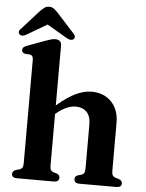

<svg xmlns="http://www.w3.org/2000/svg" viewBox="-60 -958 765 1006"><g transform="rotate(5 322.5 -455.0)"><path d="M237 -711V-398Q293.5 -446.5 336.5 -466.2Q379.5 -486 418 -486Q483 -486 522.5 -444.8Q562 -403.5 562 -334V-83Q562 -66 566.8 -58.5Q571.5 -51 581 -48L598.5 -43Q617.5 -36 617.5 -21Q617.5 0 589.5 0H396.5Q368 0 368 -22.5Q368 -36 383.5 -43L402.5 -48Q412 -51.5 416.5 -59Q421 -66.5 421 -83V-313.5Q421 -357.5 399.5 -379.2Q378 -401 342 -401Q319.5 -401 294 -390.2Q268.5 -379.5 242 -357L237 -353V-81.5Q237 -65.5 241.5 -58.5Q246 -51.5 255 -48L273 -43Q289 -36.5 289 -22.5Q289 0 260.5 0H68Q40 0 40 -21Q40 -36 58.5 -43L78 -48Q87 -51 91.5 -58.2Q96 -65.5 96 -81.5V-626Q96 -648.5 79.5 -651.5L53 -653.5Q36 -657.5 36 -672Q36 -680.5 41 -685.8Q46 -691 59.5 -696L151 -730Q170 -737 182 -740.2Q194 -743.5 204.5 -743.5Q237 -743.5 237 -711ZM51 -754Q29 -741 16 -751.5Q11 -755.5 10.2 -763.5Q9.5 -771.5 18.5 -780.5L112 -884Q124 -895.5 133.8 -902.8Q143.5 -910 158 -910Q172.5 -910 182 -902.8Q191.5 -895.5 203 -884L297 -780.5Q305.5 -771.5 305 -763.5Q304.5 -755.5 299.5 -751.5Q286.5 -741.5 264 -754L157.5 -816.5Z"/></g></svg>

Font: Fraunces 9pt SemiBold
Style: Regular
Weight: 600
Version: Version 1.000;[b76b70a41]